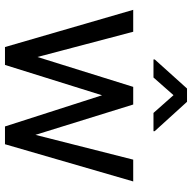

<svg xmlns="http://www.w3.org/2000/svg" viewBox="-20 -770 790 791"><g transform="rotate(90 375.5 -375.0)"><path d="M111.3 -528.3 215.3 -133.8 338.4 -528.3H411.1L536.1 -125.5L638.2 -528.3H728L574.7 0H501.5L373 -399.9L248 0H174.3L21 -528.3ZM399.9 -750 521 -616.7V-611.8H445.8L372.6 -694.3L299.8 -611.8H225.6V-617.2L345.2 -750Z"/></g></svg>

Font: Vazirmatn RD
Style: Regular
Weight: 400
Designer: Saber Rastikerdar
Foundry: Saber Rastikerdar
Version: Version 32.102